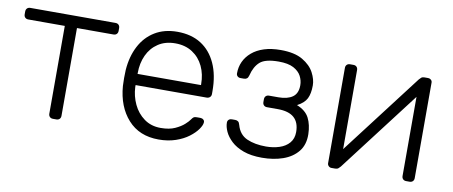

<svg xmlns="http://www.w3.org/2000/svg" viewBox="-54 -734 2239 948"><g transform="rotate(10 1065.5 -260.0)"><path d="M240 0Q230 0 224 -6Q218 -12 218 -22V-462H35Q25 -462 19 -468Q13 -474 13 -484V-498Q13 -508 19 -514Q25 -520 35 -520H462Q472 -520 478 -514Q484 -508 484 -498V-484Q484 -474 478 -468Q472 -462 462 -462H279V-22Q279 -12 273 -6Q267 0 257 0Z M771 10Q674 10 617 -53.5Q560 -117 552 -220Q551 -235 551 -260Q551 -285 552 -300Q557 -368 584 -420Q611 -472 658.5 -501Q706 -530 771 -530Q841 -530 890 -499Q939 -468 965.5 -410Q992 -352 992 -272V-257Q992 -247 985.5 -241Q979 -235 969 -235H613Q613 -235 613 -231Q613 -227 613 -225Q615 -180 634 -139.5Q653 -99 688 -73.5Q723 -48 771 -48Q814 -48 842.5 -61Q871 -74 888 -89.5Q905 -105 910 -113Q919 -126 924 -128.5Q929 -131 940 -131H956Q965 -131 971.5 -125.5Q978 -120 977 -111Q976 -97 961.5 -76.5Q947 -56 920.5 -36Q894 -16 856 -3Q818 10 771 10ZM613 -291H931V-295Q931 -345 912 -385Q893 -425 857 -448.5Q821 -472 771 -472Q721 -472 685.5 -448.5Q650 -425 631.5 -385Q613 -345 613 -295Z M1289 10Q1234 10 1196 -4Q1158 -18 1134.5 -40Q1111 -62 1100 -86Q1089 -110 1089 -131Q1089 -140 1095 -145.5Q1101 -151 1110 -151H1127Q1136 -151 1142 -146.5Q1148 -142 1151 -130Q1164 -83 1203.5 -65.5Q1243 -48 1299 -48Q1335 -48 1366 -58Q1397 -68 1415.5 -89.5Q1434 -111 1434 -144Q1434 -192 1407 -216Q1380 -240 1325 -240H1271Q1261 -240 1255 -246Q1249 -252 1249 -262V-276Q1249 -286 1255 -292Q1261 -298 1271 -298H1318Q1363 -298 1388.5 -316Q1414 -334 1414 -375Q1414 -399 1402.5 -421Q1391 -443 1364 -457.5Q1337 -472 1289 -472Q1222 -472 1195.5 -448.5Q1169 -425 1158 -380Q1155 -368 1149 -363.5Q1143 -359 1134 -359H1117Q1108 -359 1102 -364.5Q1096 -370 1096 -379Q1096 -411 1108.5 -438Q1121 -465 1145.5 -486Q1170 -507 1206 -518.5Q1242 -530 1289 -530Q1359 -530 1399.5 -506Q1440 -482 1457.5 -448.5Q1475 -415 1475 -385Q1475 -344 1462.5 -319Q1450 -294 1415 -276Q1460 -258 1477 -224.5Q1494 -191 1495 -144Q1496 -91 1468.5 -57Q1441 -23 1394 -6.5Q1347 10 1289 10Z M1636 0Q1628 0 1622 -6Q1616 -12 1616 -20V-498Q1616 -508 1622 -514Q1628 -520 1638 -520H1655Q1665 -520 1671 -514Q1677 -508 1677 -498V-49L1659 -78L1985 -505Q1990 -511 1995.5 -515.5Q2001 -520 2011 -520H2030Q2038 -520 2044 -514.5Q2050 -509 2050 -501V-22Q2050 -12 2044 -6Q2038 0 2028 0H2011Q2001 0 1995 -6Q1989 -12 1989 -22V-441L2010 -446L1681 -15Q1677 -10 1671 -5Q1665 0 1655 0Z"/></g></svg>

Font: Rubik Light Light
Style: Regular
Weight: 300
Version: Version 2.101